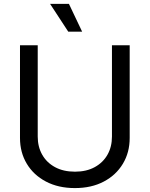

<svg xmlns="http://www.w3.org/2000/svg" viewBox="-20 -962 775 994"><path d="M367.7 11.7Q282.2 11.7 218 -22Q153.8 -55.7 118.7 -114.3Q83.5 -172.9 83.5 -247.6V-727.5H175.3V-254.9Q175.3 -202.1 198.5 -161.1Q221.7 -120.1 264.9 -96.7Q308.1 -73.2 368.2 -73.2Q427.7 -73.2 470.7 -96.9Q513.7 -120.6 536.6 -161.4Q559.6 -202.1 559.6 -254.9V-727.5H651.4V-247.6Q651.4 -172.9 616.2 -114.3Q581.1 -55.7 517.3 -22Q453.6 11.7 367.7 11.7ZM333.5 -797.9 239.3 -941.9H336.9L405.3 -797.9Z"/></svg>

Font: Inter 18pt
Style: Regular
Weight: 400
Designer: Rasmus Andersson
Foundry: rsms
Version: Version 4.001;git-66647c0bb